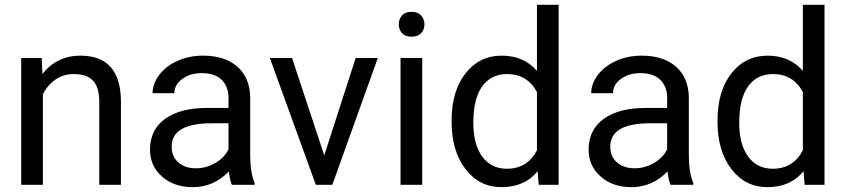

<svg xmlns="http://www.w3.org/2000/svg" viewBox="-20 -770 3527 800"><path d="M153.8 -528.3 156.7 -461.9Q217.3 -538.1 314.9 -538.1Q482.4 -538.1 483.9 -349.1V0H393.6V-349.6Q393.1 -406.7 367.4 -434.1Q341.8 -461.4 287.6 -461.4Q243.7 -461.4 210.4 -438Q177.2 -414.6 158.7 -376.5V0H68.4V-528.3Z M946.3 0Q938.5 -15.6 933.6 -55.7Q870.6 9.8 783.2 9.8Q705.1 9.8 655 -34.4Q605 -78.6 605 -146.5Q605 -229 667.7 -274.7Q730.5 -320.3 844.2 -320.3H932.1V-361.8Q932.1 -409.2 903.8 -437.3Q875.5 -465.3 820.3 -465.3Q772 -465.3 739.3 -440.9Q706.5 -416.5 706.5 -381.8H615.7Q615.7 -421.4 643.8 -458.3Q671.9 -495.1 720 -516.6Q768.1 -538.1 825.7 -538.1Q917 -538.1 968.8 -492.4Q1020.5 -446.8 1022.5 -366.7V-123.5Q1022.5 -50.8 1041 -7.8V0ZM796.4 -68.8Q838.9 -68.8 877 -90.8Q915 -112.8 932.1 -147.9V-256.3H861.3Q695.3 -256.3 695.3 -159.2Q695.3 -116.7 723.6 -92.8Q752 -68.8 796.4 -68.8Z M1331.1 -122.6 1461.9 -528.3H1554.2L1364.7 0H1295.9L1104.5 -528.3H1196.8Z M1739.3 0H1648.9V-528.3H1739.3ZM1641.6 -668.5Q1641.6 -690.4 1655 -705.6Q1668.5 -720.7 1694.8 -720.7Q1721.2 -720.7 1734.9 -705.6Q1748.5 -690.4 1748.5 -668.5Q1748.5 -646.5 1734.9 -631.8Q1721.2 -617.2 1694.8 -617.2Q1668.5 -617.2 1655 -631.8Q1641.6 -646.5 1641.6 -668.5Z M1861.8 -268.6Q1861.8 -390.1 1919.4 -464.1Q1977.1 -538.1 2070.3 -538.1Q2163.1 -538.1 2217.3 -474.6V-750H2307.6V0H2224.6L2220.2 -56.6Q2166 9.8 2069.3 9.8Q1977.5 9.8 1919.7 -65.4Q1861.8 -140.6 1861.8 -261.7ZM1952.1 -258.3Q1952.1 -168.5 1989.3 -117.7Q2026.4 -66.9 2091.8 -66.9Q2177.7 -66.9 2217.3 -144V-386.7Q2176.8 -461.4 2092.8 -461.4Q2026.4 -461.4 1989.3 -410.2Q1952.1 -358.9 1952.1 -258.3Z M2773.9 0Q2766.1 -15.6 2761.2 -55.7Q2698.2 9.8 2610.8 9.8Q2532.7 9.8 2482.7 -34.4Q2432.6 -78.6 2432.6 -146.5Q2432.6 -229 2495.4 -274.7Q2558.1 -320.3 2671.9 -320.3H2759.8V-361.8Q2759.8 -409.2 2731.4 -437.3Q2703.1 -465.3 2647.9 -465.3Q2599.6 -465.3 2566.9 -440.9Q2534.2 -416.5 2534.2 -381.8H2443.4Q2443.4 -421.4 2471.4 -458.3Q2499.5 -495.1 2547.6 -516.6Q2595.7 -538.1 2653.3 -538.1Q2744.6 -538.1 2796.4 -492.4Q2848.1 -446.8 2850.1 -366.7V-123.5Q2850.1 -50.8 2868.7 -7.8V0ZM2624 -68.8Q2666.5 -68.8 2704.6 -90.8Q2742.7 -112.8 2759.8 -147.9V-256.3H2689Q2522.9 -256.3 2522.9 -159.2Q2522.9 -116.7 2551.3 -92.8Q2579.6 -68.8 2624 -68.8Z M2969.7 -268.6Q2969.7 -390.1 3027.3 -464.1Q3085 -538.1 3178.2 -538.1Q3271 -538.1 3325.2 -474.6V-750H3415.5V0H3332.5L3328.1 -56.6Q3273.9 9.8 3177.2 9.8Q3085.4 9.8 3027.6 -65.4Q2969.7 -140.6 2969.7 -261.7ZM3060.1 -258.3Q3060.1 -168.5 3097.2 -117.7Q3134.3 -66.9 3199.7 -66.9Q3285.6 -66.9 3325.2 -144V-386.7Q3284.7 -461.4 3200.7 -461.4Q3134.3 -461.4 3097.2 -410.2Q3060.1 -358.9 3060.1 -258.3Z"/></svg>

Font: Vazir FD
Style: FD
Weight: 400
Foundry: Based on Dejavu fonts, by Saber Rastikerdar
Version: Version 26.0.0